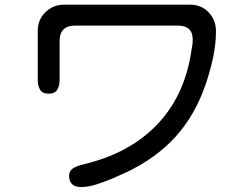

<svg xmlns="http://www.w3.org/2000/svg" viewBox="-20 -755 1040 807"><path d="M321.3 31.2Q270.5 31.2 270.5 -16.6Q270.5 -36.1 285.6 -46.4Q300.8 -56.6 320.8 -61.5Q340.8 -66.4 354.5 -70.3Q538.1 -119.1 649.4 -241.2Q760.7 -363.3 786.1 -552.7Q788.1 -560.5 789.1 -570.8Q790 -581.1 790 -588.9Q790 -647.5 727.5 -647.5H295.9Q230.5 -647.5 230.5 -582V-418Q230.5 -394.5 220.7 -377.9Q210.9 -361.3 184.6 -361.3Q158.2 -361.3 148.4 -377.9Q138.7 -394.5 138.7 -418V-626Q138.7 -671.9 170.9 -703.6Q203.1 -735.4 249 -735.4H778.3Q826.2 -735.4 856.9 -703.1Q887.7 -670.9 887.7 -624Q887.7 -569.3 875.5 -512.7Q863.3 -456.1 845.7 -404.3Q800.8 -271.5 717.3 -179.7Q633.8 -87.9 505.9 -28.3Q482.4 -17.6 449.2 -3.4Q416 10.7 382.3 21Q348.6 31.2 321.3 31.2Z"/></svg>

Font: Kosugi Maru
Style: Regular
Weight: 400
Designer: MOTOYA
Version: Version 4.002